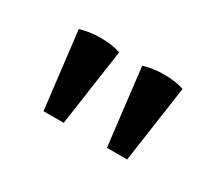

<svg xmlns="http://www.w3.org/2000/svg" viewBox="-49 -822 394 346"><g transform="rotate(30 148.0 -649.0)"><path d="M172 -726 191 -566H233L256 -726Q238 -732 215 -732Q192 -732 172 -726ZM40 -726 59 -566H101L124 -726Q106 -732 83 -732Q60 -732 40 -726Z"/></g></svg>

Font: Arima Medium
Style: Regular
Weight: 500
Designer: Joana Correia and Natanael Gama
Foundry: NDISCOVER
Version: Version 1.101;gftools[0.9.23]